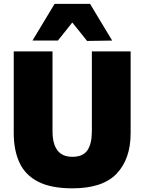

<svg xmlns="http://www.w3.org/2000/svg" viewBox="-20 -986 767 1020"><path d="M365 14.5Q251 14.5 182.5 -20.8Q114 -56 83.5 -122Q53 -188 53 -279V-713H259V-288Q259 -222.5 284.8 -187.8Q310.5 -153 364.5 -153Q421 -153 444.5 -187.8Q468 -222.5 468 -288.5V-713H674V-278.5Q674 -142 600 -63.8Q526 14.5 365 14.5ZM442.5 -768.5Q423 -793 403.5 -817.5Q384 -841.5 364 -866.5Q344.5 -842 325.5 -818Q306.5 -794 287.5 -770.5H152.5Q181.5 -818.5 211 -867.5Q240 -916 270 -965.5H458.5Q488 -916 517.5 -867.2Q547 -818.5 576 -770.5Z"/></svg>

Font: Heraclito ExtraBold
Style: Regular
Weight: 800
Designer: Kostas Bartsokas (font) & Cristiano Sobral (main changes)
Foundry: Kostas Bartsokas (font) & Cristiano Sobral (main changes)
Version: Version 1.00;July 8, 2020;FontCreator 13.0.0.2655 64-bit